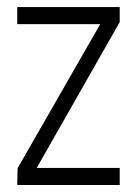

<svg xmlns="http://www.w3.org/2000/svg" viewBox="-20 -529 392 549"><path d="M29.3 0 30.3 -47.9 266.6 -460H29.3V-508.8H322.3V-465.8L85 -48.8H322.3V0Z"/></svg>

Font: Post No Bills Jaffna
Style: Regular
Weight: 400
Designer: Kosala Senevirathne, Siva Puranthara, Lasantha Premarathna, Tharique Azeez
Foundry: Mooniak
Version: Version 1.220 ; ttfautohint (v1.6)